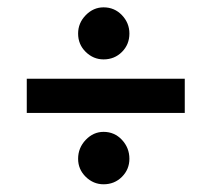

<svg xmlns="http://www.w3.org/2000/svg" viewBox="-20 -506 567 515"><path d="M475.6 -294.9V-203.1H51.8V-294.9ZM257.8 -11.7Q230.5 -11.7 210 -31.7Q189.5 -51.8 189.5 -80.1Q189.5 -109.4 210 -130.9Q230.5 -152.3 257.8 -152.3Q287.1 -152.3 307.1 -130.9Q327.1 -109.4 327.1 -80.1Q327.1 -51.8 307.1 -31.7Q287.1 -11.7 257.8 -11.7ZM257.8 -346.7Q230.5 -346.7 210 -366.7Q189.5 -386.7 189.5 -416Q189.5 -444.3 210 -465.3Q230.5 -486.3 257.8 -486.3Q287.1 -486.3 307.1 -465.3Q327.1 -444.3 327.1 -416Q327.1 -386.7 307.1 -366.7Q287.1 -346.7 257.8 -346.7Z"/></svg>

Font: Crimson Pro ExtraBold
Style: Regular
Weight: 800
Designer: Jacques Le Bailly
Foundry: Baron von Fonthausen
Version: Version 1.003